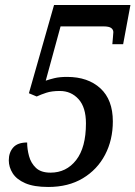

<svg xmlns="http://www.w3.org/2000/svg" viewBox="-20 -734 539 764"><path d="M172 10Q115 10 80.5 -5Q46 -20 30.5 -44.5Q15 -69 15 -96Q15 -127 32.5 -147Q50 -167 88 -167Q88 -141 95.5 -113Q103 -85 123 -66Q143 -47 181 -47Q244 -47 283 -97Q322 -147 322 -243Q322 -307 292.5 -339.5Q263 -372 218 -372Q186 -372 164.5 -365Q143 -358 126 -350L95 -363L195 -714H499L470 -558H427Q428 -572 429.5 -586.5Q431 -601 431 -606Q431 -616 422.5 -622.5Q414 -629 391 -629H221L162 -413Q176 -418 196.5 -423Q217 -428 247 -428Q330 -428 379.5 -382.5Q429 -337 429 -251Q429 -177 398 -118Q367 -59 309.5 -24.5Q252 10 172 10Z"/></svg>

Font: Noto Serif Tamil Condensed Medium
Style: Italic
Weight: 500
Width: 3
Italic angle: -12°
Designer: Indian Type Foundry, Tom Grace, and the Monotype Design Team
Foundry: Monotype Imaging Inc.
Version: Version 2.003; ttfautohint (v1.8.4.7-5d5b)